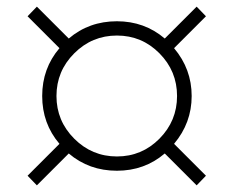

<svg xmlns="http://www.w3.org/2000/svg" viewBox="-20 -654 703 578"><path d="M572 -634 600 -605 504 -509Q557 -446 557 -365Q557 -284 504 -221L600 -125L572 -96L476 -192Q415 -140 332 -140Q248 -140 187 -192L91 -96L63 -125L159 -221Q107 -282 107 -365Q107 -448 159 -509L63 -605L91 -634L187 -538Q248 -590 332 -590Q415 -590 476 -538ZM203.5 -236.5Q257 -183 332 -183Q407 -183 460 -236.5Q513 -290 513 -365Q513 -440 460 -493.5Q407 -547 332 -547Q257 -547 203.5 -493.5Q150 -440 150 -365Q150 -290 203.5 -236.5Z"/></svg>

Font: M PLUS 1p Light
Style: Regular
Weight: 300
Version: Version 1.061